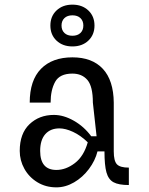

<svg xmlns="http://www.w3.org/2000/svg" viewBox="-20 -797 640 827"><path d="M65 -147Q65 -222 107 -262Q149 -302 212 -302Q254 -302 298 -277Q342 -252 373 -210H396L380 -355Q380 -425 356.5 -452.5Q333 -480 292 -480Q237 -480 217.5 -444.5Q198 -409 198 -355H108Q108 -451 156.5 -500.5Q205 -550 292 -550Q377 -550 423 -500.5Q469 -451 470 -355V-145Q470 -104 483.5 -89.5Q497 -75 535 -75V0Q491 0 469 -12Q447 -24 438.5 -54.5Q430 -85 430 -145H400Q390 -105 363 -69Q336 -33 299 -11.5Q262 10 223 10Q177 10 141 -12Q105 -34 85 -70Q65 -106 65 -147ZM223 -65Q264 -65 302.5 -94.5Q341 -124 358 -184Q327 -214 294.5 -229Q262 -244 236 -244Q197 -244 175 -219Q153 -194 153 -147Q153 -65 223 -65ZM197 -687Q197 -727 223.5 -752Q250 -777 292 -777Q334 -777 360.5 -752Q387 -727 387 -687Q387 -647 360.5 -622Q334 -597 292 -597Q250 -597 223.5 -622Q197 -647 197 -687ZM292 -643Q314 -643 326.5 -655Q339 -667 339 -687Q339 -707 326.5 -719Q314 -731 292 -731Q270 -731 257.5 -719Q245 -707 245 -687Q245 -667 257.5 -655Q270 -643 292 -643Z"/></svg>

Font: Sligoil Micro
Style: Regular
Weight: 400
Designer: Ariel Martín Pérez
Foundry: Igor Stepanchenko
Version: Version 1.001